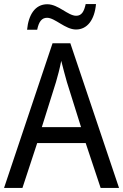

<svg xmlns="http://www.w3.org/2000/svg" viewBox="-20 -996 610 950"><path d="M114 -849H164C172 -888 186 -908 213 -908C252 -908 303 -850 356 -850C412 -850 448 -898 455 -976H404C396 -939 384 -918 357 -918C316 -918 269 -975 214 -975C153 -975 121 -922 114 -849ZM478 -66H569L328 -782H240L0 -66H91L164 -288H404ZM311 -590 381 -367H187L257 -590C265 -617 276 -658 283 -695C289 -668 305 -613 311 -590Z"/></svg>

Font: Noto Sans Malayalam UI SemiCondensed
Style: Regular
Weight: 400
Width: 4
Designer: Jelle Bosma - Monotype Design Team
Foundry: Monotype Imaging Inc.
Version: Version 2.104